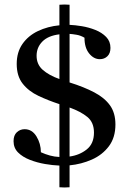

<svg xmlns="http://www.w3.org/2000/svg" viewBox="-20 -726 571 850"><path d="M243 103V7Q214 6 179 0Q144 -6 112 -18.5Q80 -31 60 -51Q40 -71 40 -101Q40 -127 54.5 -140.5Q69 -154 89 -154Q122 -154 141.5 -122Q161 -90 161 -52Q181 -43 201 -37.5Q221 -32 243 -31V-265Q194 -281 150.5 -301.5Q107 -322 80.5 -355.5Q54 -389 54 -443Q54 -495 79.5 -531.5Q105 -568 148 -588.5Q191 -609 243 -614V-705Q266 -707 288 -705V-616Q312 -615 342.5 -610Q373 -605 402 -593.5Q431 -582 450 -562.5Q469 -543 469 -514Q469 -490 455.5 -477Q442 -464 422 -464Q395 -464 374.5 -489.5Q354 -515 354 -559Q337 -569 319.5 -572Q302 -575 288 -576V-361Q352 -341 397.5 -317Q443 -293 467 -259.5Q491 -226 491 -175Q491 -117 462 -78.5Q433 -40 386.5 -19.5Q340 1 288 6V103Q266 105 243 103ZM288 -33Q332 -39 364 -64.5Q396 -90 396 -139Q396 -184 367 -208Q338 -232 288 -250ZM243 -376V-574Q193 -568 167.5 -542Q142 -516 142 -479Q142 -441 169 -417Q196 -393 243 -376Z"/></svg>

Font: Castoro
Style: Regular
Weight: 400
Designer: John Hudson
Foundry: Tiro Typeworks Ltd.
Version: Version 2.04